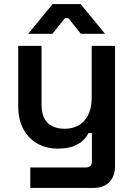

<svg xmlns="http://www.w3.org/2000/svg" viewBox="-20 -718 655 938"><path d="M128 200V100H401Q429 100 429 70V-68H412Q404 -50 386 -32.5Q368 -15 338 -3.5Q308 8 262 8Q205 8 161 -17.5Q117 -43 93 -89.5Q69 -136 69 -198V-494H183V-207Q183 -147 212.5 -118Q242 -89 296 -89Q357 -89 392.5 -129Q428 -169 428 -244V-494H542V94Q542 143 514 171.5Q486 200 438 200ZM118 -553 237 -698H374L493 -553H375L314 -629H297L236 -553Z"/></svg>

Font: Space Grotesk SemiBold
Style: Regular
Weight: 600
Designer: Florian Karsten
Foundry: Florian Karsten
Version: Version 2.000